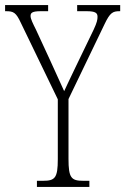

<svg xmlns="http://www.w3.org/2000/svg" viewBox="-27 -734 492 754"><path d="M118 0H324V-24H300C253 -24 242 -35 242 -110V-345L384 -640C405 -684 416 -690 442 -690H445V-714H276V-690H313C348 -690 356 -683 356 -668C356 -657 354 -646 341 -618L270 -471C249 -428 235 -397 225 -376C207 -416 189 -456 169 -499L114 -618C102 -642 93 -660 93 -671C93 -683 98 -690 133 -690H162V-714H-7V-690H-3C26 -690 36 -685 55 -644L200 -344V-109C200 -35 189 -24 142 -24H118Z"/></svg>

Font: Noto Serif Lao ExtraCondensed ExtraLight
Style: Regular
Weight: 200
Width: 2
Designer: Monotype Design Team
Foundry: Monotype Imaging Inc.
Version: Version 2.003